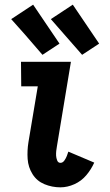

<svg xmlns="http://www.w3.org/2000/svg" viewBox="-20 -795 472 823"><path d="M239 8Q269 8 299 -5.5Q329 -19 350 -44Q371 -69 384 -98L273 -145Q270 -136 266.5 -126.5Q263 -117 256 -107Q249 -97 239 -97Q229 -97 225 -107.5Q221 -118 220.5 -127.5Q220 -137 221 -147.5Q222 -158 224 -168L284 -530H70L71 -425H142L102 -186Q96 -149 98.5 -113.5Q101 -78 119.5 -48.5Q138 -19 170.5 -5.5Q203 8 239 8ZM332 -560 405 -608 292 -775 198 -713ZM162 -560 235 -608 122 -775 28 -713 86 -648Z"/></svg>

Font: Iosevka Sparkle
Style: Bold Italic
Weight: 700
Italic angle: -9°
Designer: Belleve Invis
Foundry: Belleve Invis
Version: Version 4.5.0; ttfautohint (v1.8.3)